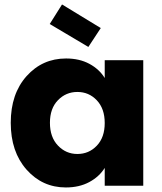

<svg xmlns="http://www.w3.org/2000/svg" viewBox="-20 -826 719 854"><path d="M273.9 -565.9Q333.5 -565.9 377.7 -542Q421.9 -518.1 445.8 -479V-558.1H617.2V0H445.8V-79.1Q421.4 -40 377 -16.1Q332.5 7.8 272.9 7.8Q168.5 7.8 98.1 -71.5Q27.8 -150.9 27.8 -279.8Q27.8 -408.7 98.1 -487.3Q168.5 -565.9 273.9 -565.9ZM324.2 -417Q273.4 -417 237.8 -380.4Q202.1 -343.8 202.1 -279.8Q202.1 -215.8 237.8 -178.5Q273.4 -141.1 324.2 -141.1Q375.5 -141.1 410.6 -178Q445.8 -214.8 445.8 -278.8Q445.8 -342.8 410.6 -379.9Q375.5 -417 324.2 -417ZM201.2 -719.2 255.9 -806.2 428.2 -701.2 373 -617.2Z"/></svg>

Font: SVN-Poppins
Style: Bold
Weight: 700
Designer: Ninad Kale (Devanagari), Jonny Pinhorn (Latin)
Foundry: Indian Type Foundry
Version: Version 3.200;PS 1.000;hotconv 16.6.54;makeotf.lib2.5.65590